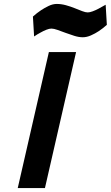

<svg xmlns="http://www.w3.org/2000/svg" viewBox="-20 -954 562 974"><path d="M228 -690H366L208 0H70ZM522 -828Q502 -810 481 -796Q463 -784 441.5 -774.5Q420 -765 400 -765Q380 -765 357.5 -772Q335 -779 313.5 -787Q292 -795 272.5 -802Q253 -809 241 -809Q230 -809 215 -803Q200 -797 186 -789Q169 -780 153 -769L147 -870Q167 -888 188 -902Q206 -914 227 -924Q248 -934 268 -934Q291 -934 314.5 -927.5Q338 -921 359 -912.5Q380 -904 397 -897.5Q414 -891 425 -891Q435 -891 450 -896.5Q465 -902 480 -910Q497 -919 516 -930Z"/></svg>

Font: Panefresco 999wt
Style: Italic
Weight: 900
Version: Version 1.001